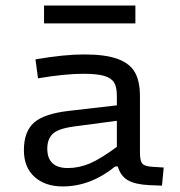

<svg xmlns="http://www.w3.org/2000/svg" viewBox="-20 -671 654 698"><path d="M140.1 -585.9V-650.9H472.2V-585.9ZM488.8 -117.2Q488.8 -87.4 496.6 -77.1Q504.4 -66.9 529.8 -64.9L575.2 -62L568.8 3.9L522 2Q470.7 -0.5 444.3 -16.1Q418 -31.7 408.2 -65.9H398.9Q309.1 6.8 208 6.8Q144.5 6.8 105.7 -27.8Q66.9 -62.5 66.9 -125Q66.9 -192.4 103.5 -225.1Q140.1 -257.8 231.9 -268.1L404.8 -288.1V-323.2Q404.8 -354 395 -370.6Q385.3 -387.2 359.1 -395Q333 -402.8 283.2 -402.8Q215.8 -402.8 118.2 -386.2L108.9 -455.1Q212.4 -473.1 286.1 -473.1Q363.3 -473.1 407.7 -456.8Q452.1 -440.4 470.5 -408Q488.8 -375.5 488.8 -320.8ZM227.1 -60.1Q266.6 -60.1 306.2 -76.7Q345.7 -93.3 404.8 -137.2V-231.9L247.1 -210.9Q190.9 -203.1 171.4 -184.1Q151.9 -165 151.9 -130.9Q151.9 -60.1 227.1 -60.1Z"/></svg>

Font: IntelOne Mono
Style: Regular
Weight: 400
Designer: Fred Shallcrass
Foundry: Frere-Jones Type LLC
Version: Version 1.200;hotconv 1.1.0;makeotfexe 2.6.0;FJTRelease1.2